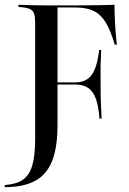

<svg xmlns="http://www.w3.org/2000/svg" viewBox="-44 -591 541 804"><path d="M103.2 -201.6V-492.7Q103.2 -519.4 99.2 -532.7Q95.2 -546 83.5 -552Q71.8 -558.1 49.2 -560.5L33.1 -562.1V-571Q44.4 -571 60.5 -570.2Q76.6 -569.4 97.2 -569Q117.7 -568.5 140.3 -568.5H150H282.3Q337.1 -568.5 373.8 -569.4Q410.5 -570.2 435.5 -571Q435.5 -531.5 437.9 -489.9Q440.3 -448.4 445.2 -404H436.3Q419.4 -462.9 398.8 -496.8Q378.2 -530.6 348 -545.2Q317.7 -559.7 271 -559.7H196.8V-201.6ZM171.8 -237.1V-246H333.9V-237.1ZM372.6 -94.4Q368.5 -146.8 357.3 -177.8Q346 -208.9 325 -223Q304 -237.1 271 -237.1V-246Q316.9 -246 339.9 -277.4Q362.9 -308.9 371 -381.5H379.8Q378.2 -348.4 377.4 -323.8Q376.6 -299.2 377 -279.8Q377.4 -260.5 377.4 -241.1Q377.4 -222.6 377.4 -202.4Q377.4 -182.3 378.6 -156.9Q379.8 -131.5 381.5 -94.4ZM-24.2 192.7V183.9Q24.2 180.6 51.6 161.7Q79 142.7 91.1 102Q103.2 61.3 103.2 -8.1V-201.6H196.8V-65.3Q196.8 25.8 174.2 83.1Q151.6 140.3 102.8 166.5Q54 192.7 -24.2 192.7Z"/></svg>

Font: Playfair 144pt SemiCondensed Medium
Style: Regular
Weight: 500
Width: 4
Designer: Claus Eggers Sørensen
Foundry: Claus Eggers Sørensen
Version: Version 2.203